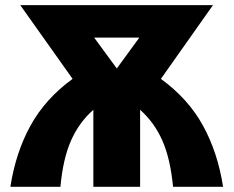

<svg xmlns="http://www.w3.org/2000/svg" viewBox="-20 -720 900 740"><path d="M259.8 -416 58.1 -700.2H800.8L600.1 -416Q705.1 -339.8 762.2 -236.1Q819.3 -132.3 839.8 0H647Q636.7 -107.9 606 -177.7Q575.2 -247.6 520 -296.9V0H339.8V-296.9Q284.2 -247.6 253.4 -177.5Q222.7 -107.4 212.9 0H20Q40.5 -132.3 97.7 -236.1Q154.8 -339.8 259.8 -416ZM517.1 -575.2H342.8L430.2 -456.1Z"/></svg>

Font: LT Superior Black
Style: Regular
Weight: 900
Designer: Daniel Lyons
Foundry: LyonsType
Version: Version 2.005